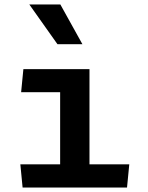

<svg xmlns="http://www.w3.org/2000/svg" viewBox="-20 -834 660 854"><path d="M84 -526.5 74 -424H247.5V-103H70.5L80.5 0H545L555 -103H378V-526.5ZM110.5 -814 235.5 -637.5H346.5L248.5 -814Z"/></svg>

Font: Monaspace Argon SemiBold
Style: Regular
Weight: 600
Designer: Riley Cran & the Lettermatic Team
Foundry: Lettermatic
Version: Version 1.000 (Monaspace Argon)